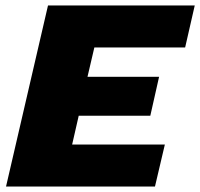

<svg xmlns="http://www.w3.org/2000/svg" viewBox="-20 -680 730 700"><path d="M2 0 155 -660H690L655 -507H324L299 -400H560L528 -258H267L243 -153H581L545 0Z"/></svg>

Font: Work Sans ExtraBold
Style: Italic
Weight: 800
Italic angle: -13°
Designer: Wei Huang
Foundry: Wei Huang
Version: Version 2.012; ttfautohint (v1.8.3)